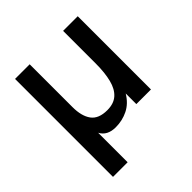

<svg xmlns="http://www.w3.org/2000/svg" viewBox="-181 -620 914 914"><g transform="rotate(-45 276.0 -163.0)"><path d="M159.5 166.5H61V-493H159.5V-204.5Q159.5 -144 184 -110.5Q208.5 -77 266.5 -77Q310.5 -77 336.2 -100Q362 -123 373.2 -167Q384.5 -211 384.5 -274V-493H483V0H384.5V-71.5Q359 -29 320.5 -10Q282 9 237.5 9Q181 9 159.5 -32Z"/></g></svg>

Font: Acari Sans Neue SemiBold
Style: Regular
Weight: 600
Designer: Alfredo Marco Pradil (font), Cristiano Sobral (main changes)
Foundry: Hanken Design Co. (font), Cristiano Sobral (main changes)
Version: Version 2.459;March 19, 2022;FontCreator 14.0.0.2808 64-bit;